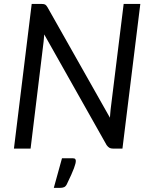

<svg xmlns="http://www.w3.org/2000/svg" viewBox="-20 -736 750 951"><path d="M675 -716.5 586.5 0H540Q528.5 0 521.5 -4.2Q514.5 -8.5 508 -17.5L199 -565.5Q198 -555.5 197.5 -546.8Q197 -538 196 -530L131.5 0H49L137 -716.5H185.5Q198 -716.5 203.5 -713.5Q209 -710.5 215 -700.5L524.5 -153Q525.5 -164.5 526.2 -175Q527 -185.5 528 -194.5L592.5 -716.5ZM341 48Q350 48 352.8 52Q355.5 56 355.5 61Q355.5 66.5 353.5 75Q351.5 83.5 346.5 97Q341.5 110.5 332.8 130Q324 149.5 311 176.5Q305.5 187.5 297.5 191Q289.5 194.5 277.5 194.5H246.5L287 48Z"/></svg>

Font: Lato 2
Style: Italic
Weight: 400
Italic angle: -7°
Designer: Lukasz Dziedzic with Adam Twardoch and Botio Nikoltchev
Foundry: tyPoland Lukasz Dziedzic
Version: Version 2.015; 2015-08-06; http://www.latofonts.com/